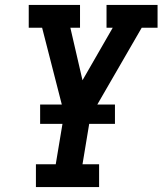

<svg xmlns="http://www.w3.org/2000/svg" viewBox="-20 -755 656 775"><path d="M125 0V-92H205L239 -296L150 -643H96V-735H303V-643H264L313 -431L435 -643H410V-735H616V-643H552L345 -285L313 -92H380V0ZM142 -255V-333H444V-255Z"/></svg>

Font: Iosevka Etoile SmBdObl
Style: Regular
Weight: 600
Italic angle: -9°
Designer: Belleve Invis
Foundry: Belleve Invis
Version: Version 15.5.2; ttfautohint (v1.8.4)